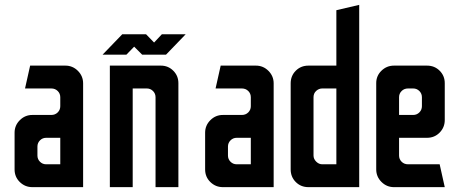

<svg xmlns="http://www.w3.org/2000/svg" viewBox="-20 -770 1890 790"><path d="M113 0Q83 0 61.5 -21Q40 -42 40 -73V-224Q40 -254 61.5 -275.5Q83 -297 113 -297H191Q207 -297 217.5 -307.5Q228 -318 228 -333V-370Q228 -385 217.5 -395.5Q207 -406 191 -406H83L104 -500H249Q279 -500 300.5 -478.5Q322 -457 322 -427V0ZM170 -94H228V-203H170Q155 -203 144.5 -192.5Q134 -182 134 -167V-130Q134 -115 144.5 -104.5Q155 -94 170 -94Z M402 -545 483 -629H581L614 -595L646 -629H744L663 -545H565L532 -578L500 -545ZM432 0V-500H642Q672 -500 693 -479Q714 -458 714 -428V0H620V-370Q620 -385 609.5 -395.5Q599 -406 584 -406H526V0Z M897 0Q867 0 845.5 -21Q824 -42 824 -73V-224Q824 -254 845.5 -275.5Q867 -297 897 -297H975Q991 -297 1001.5 -307.5Q1012 -318 1012 -333V-370Q1012 -385 1001.5 -395.5Q991 -406 975 -406H867L888 -500H1033Q1063 -500 1084.5 -478.5Q1106 -457 1106 -427V0ZM954 -94H1012V-203H954Q939 -203 928.5 -192.5Q918 -182 918 -167V-130Q918 -115 928.5 -104.5Q939 -94 954 -94Z M1249 0Q1218 0 1197 -21Q1176 -42 1176 -73V-427Q1176 -458 1197 -479Q1218 -500 1249 -500H1364V-728L1458 -750V0ZM1306 -94H1364V-406H1306Q1292 -406 1281 -396Q1270 -386 1270 -370V-130Q1270 -116 1281 -105Q1292 -94 1306 -94Z M1601 0Q1571 0 1549.5 -21.5Q1528 -43 1528 -73V-428Q1528 -458 1549.5 -479Q1571 -500 1601 -500H1737Q1768 -500 1789 -479Q1810 -458 1810 -428V-276Q1810 -246 1789 -224.5Q1768 -203 1737 -203H1622V-130Q1622 -115 1632.5 -104.5Q1643 -94 1659 -94H1789L1810 0ZM1622 -297H1680Q1695 -297 1705.5 -307.5Q1716 -318 1716 -333V-370Q1716 -385 1705.5 -395.5Q1695 -406 1680 -406H1659Q1643 -406 1632.5 -395.5Q1622 -385 1622 -370Z"/></svg>

Font: Odibee Sans
Style: Regular
Weight: 400
Designer: James Barnard - Barnard Co. Limited
Version: Version 2.001; ttfautohint (v1.8.3)